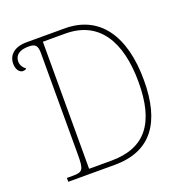

<svg xmlns="http://www.w3.org/2000/svg" viewBox="-128 -828 902 943"><g transform="rotate(-20 322.5 -357.0)"><path d="M70 0H313C504 0 590 -123 590 -342C590 -572 495 -714 311 -714H111C48 -714 14 -682 14 -637C14 -605 31 -587 47 -587C57 -587 63 -590 66 -594C55 -602 41 -616 41 -639C41 -674 69 -691 113 -691C148 -691 160 -681 160 -639V-109C160 -30 153 -20 101 -20H70ZM304 -25H188V-689H305C482 -689 562 -554 562 -342C562 -131 483 -25 304 -25Z"/></g></svg>

Font: Noto Serif SemiCondensed Thin
Style: Regular
Weight: 100
Width: 4
Designer: Monotype Design Team
Foundry: Monotype Imaging Inc.
Version: Version 2.015